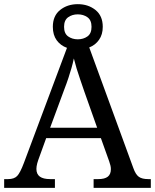

<svg xmlns="http://www.w3.org/2000/svg" viewBox="-20 -903 745 923"><path d="M0 0V-42H19Q48 -42 62.5 -57Q77 -72 95 -120L302 -673Q271 -684 252.5 -709.5Q234 -735 234 -774Q234 -827 269 -855Q304 -883 354 -883Q404 -883 439 -855Q474 -827 474 -774Q474 -737 456 -711.5Q438 -686 409 -675L621 -95Q632 -64 647.5 -53Q663 -42 692 -42H705V0H430V-42H453Q483 -42 498 -53.5Q513 -65 513 -90Q513 -98 511 -107Q509 -116 505 -127L465 -239H202L164 -134Q161 -126 159 -118Q157 -110 156 -103.5Q155 -97 155 -91Q155 -66 171.5 -54Q188 -42 221 -42H244V0ZM221 -289H447L385 -464Q375 -494 365.5 -521Q356 -548 348.5 -573Q341 -598 335 -622Q330 -598 323.5 -575.5Q317 -553 309 -528.5Q301 -504 289 -473ZM354 -714Q381 -714 400.5 -728Q420 -742 420 -774Q420 -806 400.5 -820Q381 -834 354 -834Q327 -834 307.5 -820Q288 -806 288 -774Q288 -742 307.5 -728Q327 -714 354 -714Z"/></svg>

Font: Noto Serif Telugu
Style: Regular
Weight: 400
Designer: Jelle Bosma - Monotype Design Team
Foundry: Monotype Imaging Inc.
Version: Version 2.003